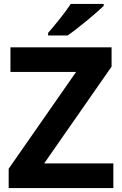

<svg xmlns="http://www.w3.org/2000/svg" viewBox="-20 -954 619 974"><path d="M506 -924V-934H339C310 -889 256 -824 224 -787V-774H323C374 -809 468 -887 506 -924ZM555 0V-125H204L546 -616V-714H33V-589H366L24 -98V0Z"/></svg>

Font: Noto Sans Gujarati
Style: Bold
Weight: 700
Designer: Jelle Bosma - Monotype Design Team, Universal Thirst
Foundry: Monotype Imaging Inc.
Version: Version 2.106